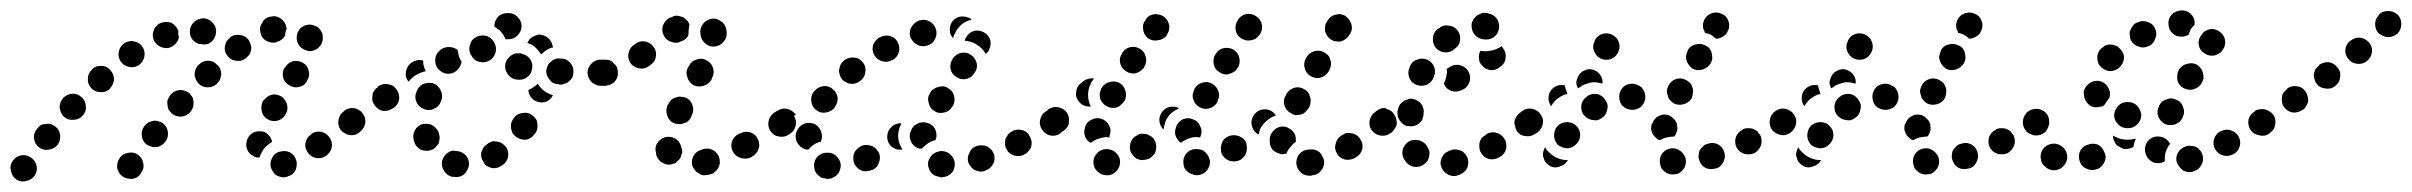

<svg xmlns="http://www.w3.org/2000/svg" viewBox="-45 -310 4610 367"><path d="M5 36Q-5 39 -14 33Q-22 27 -24 17Q-27 7 -21 -2Q-15 -11 -5 -13Q5 -15 14 -9Q23 -3 25 7Q27 17 21 26Q15 34 5 36ZM229 3Q228 -7 219 -14Q211 -20 201 -18Q191 -17 184 -9V-8Q178 0 179 11Q181 21 189 27Q193 30 198 31Q203 32 208 32Q212 31 217 29Q221 26 224 22V21Q231 13 229 3ZM514 23Q518 19 520 15Q522 11 522 6Q523 1 521 -4Q518 -14 509 -19Q500 -23 490 -20H489Q479 -17 475 -8Q470 2 473 11Q475 16 478 20Q481 24 485 26Q490 28 495 29Q500 29 504 28L505 27Q510 26 514 23ZM585 -19Q588 -23 589 -28Q590 -33 589 -38Q588 -43 585 -47Q579 -56 569 -58Q559 -60 550 -54V-53Q546 -51 543 -47Q540 -42 539 -37Q538 -33 539 -28Q540 -23 543 -19Q549 -10 559 -8Q569 -6 578 -12Q582 -15 585 -19ZM439 -12Q435 -14 431 -18Q428 -22 427 -26Q425 -31 426 -36V-37Q427 -47 435 -54Q443 -60 453 -59Q458 -59 462 -57Q467 -54 470 -50Q472 -48 473 -45Q475 -42 475 -39Q471 -36 467 -33Q459 -27 455 -18Q452 -13 451 -9Q450 -9 450 -9Q449 -9 448 -9Q443 -9 439 -12ZM48 -24Q37 -22 29 -29Q21 -35 20 -46Q19 -56 26 -64Q29 -68 33 -71Q38 -73 43 -73Q48 -74 52 -73Q57 -71 61 -68Q69 -62 70 -51Q71 -41 65 -33Q58 -25 48 -24ZM276 -57Q275 -67 267 -74Q263 -77 258 -78Q253 -80 248 -79Q243 -78 239 -76Q235 -74 232 -70L231 -69Q225 -61 226 -51Q227 -40 235 -34Q239 -31 244 -30Q249 -28 254 -29Q258 -29 263 -32Q267 -34 270 -38L271 -39Q277 -47 276 -57ZM652 -73Q653 -83 647 -91Q645 -95 640 -98Q636 -101 631 -102Q626 -102 622 -101Q617 -100 613 -97H612Q604 -91 602 -81Q600 -71 606 -62Q609 -58 613 -56Q617 -53 622 -52Q627 -51 632 -52Q637 -53 641 -56V-57Q650 -62 652 -73ZM455 -109Q454 -104 455 -99Q456 -94 458 -90Q461 -86 465 -83Q474 -77 484 -79Q494 -81 500 -90Q503 -95 504 -99Q505 -104 504 -109Q503 -114 500 -118Q498 -122 494 -125Q489 -128 484 -129Q480 -130 475 -129Q470 -128 466 -125Q462 -122 459 -118H458Q456 -114 455 -109ZM95 -81Q85 -80 77 -87Q70 -94 69 -105Q69 -115 76 -123Q83 -130 94 -131Q104 -131 111 -124Q115 -121 117 -116Q119 -112 119 -107Q120 -102 118 -97Q116 -92 113 -89Q106 -81 95 -81ZM324 -105Q325 -110 325 -114Q325 -119 323 -124Q320 -128 317 -132Q309 -138 299 -138Q288 -137 281 -129Q278 -125 276 -120Q274 -116 275 -111Q275 -106 277 -101Q280 -97 283 -93Q291 -87 301 -87Q312 -88 319 -96Q322 -100 324 -105ZM147 -134Q136 -134 129 -142Q122 -150 123 -160Q123 -170 131 -177V-178Q139 -185 149 -184Q159 -184 166 -176Q173 -168 173 -158Q172 -148 165 -141V-140Q157 -133 147 -134ZM496 -162Q499 -152 508 -147Q517 -141 527 -144Q537 -146 542 -155V-156Q548 -165 545 -175Q543 -185 534 -190Q525 -195 515 -193Q505 -190 500 -181H499Q494 -172 496 -162ZM376 -159Q377 -163 378 -168Q378 -173 376 -178Q374 -183 370 -186Q363 -194 353 -194Q342 -194 335 -186H334Q331 -182 329 -178Q327 -173 327 -168Q327 -163 329 -159Q331 -154 334 -151Q341 -143 352 -143Q362 -143 370 -150V-151Q374 -154 376 -159ZM202 -182Q192 -184 186 -192Q180 -201 182 -211Q184 -221 192 -227Q201 -233 211 -231Q221 -229 227 -221Q233 -212 231 -202Q229 -192 221 -186Q212 -180 202 -182ZM432 -206Q434 -210 435 -215Q436 -220 434 -225Q433 -230 430 -234Q424 -242 414 -243Q404 -245 395 -239V-238Q391 -235 388 -231Q386 -227 385 -222Q384 -217 385 -212Q387 -207 390 -203Q396 -195 406 -194Q416 -192 424 -198L425 -199Q429 -202 432 -206ZM564 -219Q568 -223 570 -227Q572 -232 572 -237Q572 -242 571 -247Q570 -247 570 -248Q566 -258 556 -261Q547 -265 537 -261Q533 -259 529 -256Q526 -252 524 -248Q522 -243 522 -238Q522 -233 524 -228Q528 -219 537 -215Q547 -210 556 -214Q561 -216 564 -219ZM296 -252Q295 -252 295 -253Q295 -253 295 -253Q293 -258 289 -261Q286 -265 281 -267Q277 -268 272 -268Q267 -268 262 -266Q257 -264 254 -260Q250 -257 249 -252Q247 -248 247 -243Q247 -238 249 -233Q251 -229 255 -225Q258 -222 263 -220Q268 -218 273 -218Q278 -218 282 -220Q288 -223 292 -228Q296 -233 297 -239Q295 -245 296 -252ZM339 -226Q342 -225 345 -225Q349 -225 353 -226Q356 -228 359 -230Q367 -237 368 -248Q369 -258 362 -266Q355 -274 345 -275Q335 -275 327 -269Q319 -262 318 -252Q317 -241 324 -233Q326 -231 329 -229Q332 -227 335 -226Q337 -226 339 -226ZM484 -230 483 -229Q473 -227 464 -232Q455 -237 453 -247Q452 -252 452 -257Q453 -262 456 -266Q458 -271 462 -274Q466 -277 471 -278H472Q482 -281 491 -275Q499 -270 502 -260Q502 -259 502 -258Q503 -257 503 -255Q500 -249 500 -242Q497 -237 493 -234Q489 -231 484 -230Z M832 28Q837 27 841 24Q845 21 847 17Q850 13 851 8Q853 -2 847 -11Q841 -19 831 -21Q830 -21 829 -21Q824 -22 820 -22Q815 -21 811 -18Q806 -15 804 -11Q801 -7 800 -2Q798 8 804 17Q809 25 819 28Q821 28 822 28Q827 29 832 28ZM926 -9Q928 -19 923 -28Q920 -32 916 -35Q912 -38 907 -39Q902 -40 897 -40Q893 -39 888 -36L887 -35Q882 -32 879 -28Q877 -24 875 -19Q874 -15 875 -10Q876 -5 879 -1Q881 4 885 7Q889 9 894 11Q899 12 904 11Q909 10 913 7L915 6Q923 1 926 -9ZM751 -31Q754 -27 759 -24Q763 -22 768 -22Q773 -21 778 -23Q783 -24 786 -27Q790 -31 793 -35Q795 -39 795 -44Q796 -49 794 -54Q794 -55 794 -55Q793 -60 789 -64Q786 -68 782 -70Q778 -73 773 -73Q768 -74 763 -73Q753 -70 748 -61Q743 -52 746 -42Q746 -40 747 -39Q748 -34 751 -31ZM982 -64Q983 -69 982 -74Q982 -79 979 -83Q976 -87 972 -90Q964 -96 954 -94Q943 -93 937 -84L936 -83Q933 -78 932 -74Q931 -69 932 -64Q933 -59 935 -55Q938 -51 942 -48Q951 -42 961 -43Q971 -45 977 -54L978 -55Q981 -59 982 -64ZM653 -74Q655 -84 649 -92Q646 -97 642 -99Q638 -102 633 -103Q628 -104 623 -103Q618 -102 614 -99L613 -98Q604 -92 602 -81Q601 -71 606 -63Q612 -54 623 -52Q633 -51 641 -56L643 -58Q651 -64 653 -74ZM718 -120Q719 -131 713 -139Q710 -143 706 -146Q702 -148 697 -149Q692 -150 687 -149Q682 -148 678 -145L677 -143Q673 -141 670 -136Q667 -132 667 -127Q666 -122 667 -117Q668 -113 671 -109Q677 -100 687 -98Q697 -97 706 -103L708 -104Q716 -110 718 -120ZM752 -113Q757 -104 767 -101Q772 -99 777 -100Q782 -100 786 -103Q791 -105 794 -109Q797 -113 798 -117L799 -119Q802 -129 797 -138Q792 -148 782 -151Q772 -153 763 -149Q754 -144 751 -134L750 -132Q747 -122 752 -113ZM1004 -131Q1008 -129 1012 -128Q1008 -120 1000 -116Q992 -113 984 -115Q976 -117 971 -123Q965 -130 965 -138Q970 -140 974 -143Q979 -146 983 -150Q985 -146 989 -142Q995 -135 1004 -131ZM1123 -153Q1130 -161 1130 -171Q1130 -176 1129 -180Q1127 -185 1123 -189Q1120 -192 1115 -194Q1110 -196 1105 -196H1103Q1093 -196 1086 -189Q1078 -181 1078 -171Q1078 -166 1080 -162Q1082 -157 1086 -153Q1089 -150 1094 -148Q1098 -146 1103 -146H1105Q1116 -146 1123 -153ZM1034 -150Q1039 -151 1043 -155Q1047 -158 1049 -162Q1051 -167 1051 -172Q1052 -182 1045 -190Q1038 -198 1028 -198H1026Q1021 -199 1016 -197Q1012 -196 1008 -192Q1004 -189 1002 -185Q1000 -180 999 -175Q999 -165 1006 -157Q1012 -149 1023 -149L1025 -148Q1030 -148 1034 -150ZM731 -173Q733 -184 741 -190L743 -191Q748 -194 753 -195Q759 -196 764 -194Q764 -192 764 -189Q765 -181 769 -174Q760 -172 753 -168Q744 -164 738 -156Q737 -155 736 -154Q736 -154 736 -154Q735 -154 735 -155Q729 -163 731 -173ZM953 -158Q958 -159 962 -162Q966 -165 969 -169Q971 -173 972 -178Q974 -188 969 -196Q963 -205 953 -207L951 -208Q946 -208 941 -208Q936 -207 932 -204Q928 -201 925 -197Q922 -193 921 -188Q919 -178 925 -169Q931 -160 941 -158H943Q948 -157 953 -158ZM830 -214Q830 -214 829 -214Q829 -215 829 -215Q821 -221 810 -220Q800 -219 793 -211L792 -210Q786 -202 787 -192Q788 -181 796 -175Q804 -168 814 -169Q824 -170 831 -178L832 -180Q834 -182 835 -185Q837 -188 837 -191Q837 -192 837 -193Q835 -195 834 -198Q831 -205 830 -214ZM871 -192Q881 -189 890 -194Q899 -199 902 -209Q905 -219 900 -228Q900 -228 900 -228Q896 -237 886 -241Q876 -244 867 -240Q857 -236 854 -226Q850 -217 854 -207Q855 -205 856 -204Q861 -194 871 -192ZM974 -223Q969 -226 963 -228Q965 -232 968 -236Q971 -239 976 -241Q980 -243 985 -244Q990 -244 995 -242Q1000 -240 1003 -237Q1007 -234 1009 -229Q1010 -228 1010 -227Q1011 -225 1011 -223Q1012 -221 1012 -219Q1011 -219 1010 -219Q1000 -216 993 -209Q991 -207 989 -206Q988 -207 987 -209Q982 -217 974 -223ZM907 -278Q914 -285 925 -285H926H927Q937 -285 944 -278Q952 -270 952 -260Q952 -250 944 -242Q937 -235 927 -235H926H925Q924 -235 923 -235Q922 -235 921 -235Q921 -237 920 -238Q916 -246 910 -252Q905 -256 900 -259Q900 -259 900 -260Q900 -260 900 -260Q900 -270 907 -278Z M1321 19Q1325 16 1328 11Q1330 7 1331 2Q1331 -3 1330 -8Q1327 -18 1318 -23Q1309 -28 1299 -25Q1298 -25 1297 -24Q1287 -22 1281 -13Q1276 -4 1278 6Q1280 11 1283 15Q1286 19 1290 21Q1294 24 1299 25Q1304 25 1309 24Q1311 24 1313 23Q1318 22 1321 19ZM1223 2Q1214 -2 1210 -12Q1209 -15 1209 -18Q1206 -28 1211 -36Q1217 -45 1227 -48Q1237 -50 1246 -45Q1254 -40 1257 -30Q1257 -29 1257 -29Q1258 -26 1259 -23Q1259 -20 1259 -18Q1257 -14 1256 -9Q1254 -5 1250 -2Q1247 2 1242 3Q1232 7 1223 2ZM1400 -17Q1404 -21 1405 -26Q1407 -30 1406 -35Q1406 -40 1403 -45Q1399 -54 1389 -57Q1379 -60 1370 -55L1367 -54Q1357 -49 1354 -39Q1351 -29 1356 -20Q1361 -11 1371 -8Q1381 -5 1390 -9L1393 -11Q1397 -13 1400 -17ZM1476 -71Q1478 -81 1472 -89Q1469 -93 1465 -96Q1461 -99 1456 -100Q1451 -101 1446 -100Q1441 -99 1437 -96L1434 -94Q1426 -88 1424 -78Q1422 -68 1428 -59Q1431 -55 1435 -52Q1439 -50 1444 -49Q1449 -48 1454 -49Q1459 -50 1463 -53L1466 -55Q1474 -60 1476 -71ZM1230 -90Q1233 -80 1242 -75Q1246 -73 1251 -73Q1256 -72 1261 -74Q1266 -75 1270 -78Q1273 -81 1276 -86L1277 -89Q1282 -98 1279 -108Q1276 -118 1267 -123Q1262 -125 1257 -125Q1252 -126 1248 -124Q1243 -123 1239 -120Q1235 -116 1233 -112L1231 -109Q1227 -100 1230 -90ZM1269 -162Q1272 -152 1281 -147Q1290 -143 1300 -146Q1310 -149 1315 -158L1316 -161Q1321 -170 1318 -180Q1315 -190 1305 -195Q1296 -200 1286 -196Q1276 -193 1272 -184L1270 -181Q1265 -172 1269 -162ZM1130 -154Q1137 -162 1136 -172Q1136 -177 1134 -182Q1132 -186 1128 -189Q1125 -193 1120 -195Q1115 -196 1110 -196Q1109 -196 1108 -196Q1103 -196 1098 -194Q1094 -192 1090 -189Q1087 -185 1085 -181Q1083 -176 1083 -171Q1083 -161 1090 -153Q1098 -146 1108 -146Q1110 -146 1112 -146Q1123 -147 1130 -154ZM1209 -204Q1210 -214 1203 -222Q1196 -230 1186 -231Q1176 -232 1168 -225L1165 -223Q1157 -216 1156 -206Q1155 -195 1162 -187Q1169 -180 1179 -179Q1189 -178 1197 -185L1200 -187Q1208 -193 1209 -204ZM1303 -227Q1311 -220 1321 -221Q1331 -222 1338 -230Q1345 -238 1344 -248Q1344 -251 1343 -255Q1341 -265 1332 -270Q1324 -276 1314 -274Q1309 -273 1305 -270Q1300 -267 1298 -263Q1295 -259 1294 -254Q1293 -249 1294 -245Q1294 -244 1294 -244Q1295 -234 1303 -227ZM1266 -273Q1262 -277 1258 -278Q1253 -280 1248 -280Q1243 -280 1239 -277Q1237 -277 1235 -276Q1226 -271 1222 -261Q1219 -251 1224 -242Q1228 -233 1238 -230Q1248 -226 1257 -231Q1258 -232 1260 -232Q1264 -234 1267 -237Q1270 -240 1271 -244Q1271 -251 1272 -258Q1272 -260 1273 -262Q1273 -263 1272 -264Q1272 -265 1272 -265Q1270 -270 1266 -273Z M1544 31Q1549 29 1553 26Q1557 23 1559 19Q1561 14 1562 9Q1563 -1 1556 -9Q1550 -17 1540 -18H1539Q1528 -19 1520 -13Q1512 -6 1511 4Q1511 9 1512 14Q1513 18 1516 22Q1520 26 1524 29Q1528 31 1533 31L1534 32Q1539 32 1544 31ZM1761 28Q1766 27 1770 24Q1774 21 1777 17Q1779 12 1780 7Q1781 -3 1775 -11Q1769 -19 1759 -21H1758Q1753 -22 1748 -20Q1743 -19 1739 -16Q1735 -13 1733 -9Q1730 -5 1729 0Q1728 10 1734 19Q1740 27 1751 28L1752 29Q1757 29 1761 28ZM1853 4Q1858 -5 1855 -15Q1853 -20 1850 -24Q1847 -27 1842 -30Q1838 -32 1833 -32Q1828 -33 1823 -31H1822Q1812 -28 1808 -18Q1803 -9 1806 1Q1808 5 1811 9Q1814 13 1818 15Q1823 17 1828 18Q1833 18 1837 17L1838 16Q1848 13 1853 4ZM1635 1Q1639 -9 1635 -18Q1632 -23 1629 -26Q1625 -30 1621 -31Q1616 -33 1611 -33Q1606 -33 1601 -31L1600 -30Q1596 -28 1593 -25Q1589 -21 1587 -16Q1586 -12 1586 -7Q1586 -2 1588 3Q1590 7 1594 11Q1597 14 1602 16Q1607 18 1612 17Q1617 17 1621 15H1622Q1632 11 1635 1ZM1921 -21Q1924 -25 1926 -29Q1927 -34 1927 -39Q1926 -44 1924 -48Q1920 -58 1910 -61Q1900 -64 1891 -60L1890 -59Q1885 -57 1882 -53Q1879 -49 1877 -45Q1876 -40 1876 -35Q1876 -30 1879 -25Q1883 -16 1893 -13Q1903 -10 1912 -14L1913 -15Q1918 -17 1921 -21ZM1678 -74Q1673 -75 1669 -73Q1664 -72 1661 -69L1660 -68Q1652 -62 1651 -51Q1650 -41 1656 -33Q1659 -29 1664 -27Q1668 -24 1673 -24Q1675 -24 1676 -24Q1678 -24 1680 -24Q1679 -26 1678 -28Q1673 -36 1672 -46Q1671 -55 1674 -64V-65Q1676 -70 1678 -74ZM1481 -34Q1475 -42 1476 -52V-53Q1478 -63 1486 -70Q1494 -76 1504 -75Q1515 -74 1521 -65Q1527 -57 1526 -47V-46Q1526 -44 1525 -43Q1525 -41 1524 -39Q1524 -39 1523 -39Q1514 -37 1506 -30Q1503 -27 1500 -24Q1499 -24 1499 -24Q1498 -24 1498 -24Q1488 -25 1481 -34ZM1697 -38Q1692 -48 1695 -57L1696 -59Q1697 -63 1700 -67Q1703 -71 1708 -73Q1712 -76 1717 -76Q1722 -77 1727 -75Q1737 -73 1742 -64Q1747 -54 1744 -44L1743 -43Q1743 -43 1743 -43Q1743 -43 1743 -42Q1733 -40 1726 -34Q1721 -30 1717 -26Q1716 -26 1714 -26Q1713 -26 1712 -26Q1702 -29 1697 -38ZM1989 -63Q1992 -67 1993 -72Q1994 -77 1993 -82Q1992 -87 1989 -91Q1983 -99 1973 -101Q1962 -103 1954 -97L1953 -96Q1949 -94 1946 -89Q1944 -85 1943 -80Q1942 -75 1943 -71Q1944 -66 1947 -62Q1953 -53 1963 -51Q1973 -49 1982 -55V-56Q1987 -59 1989 -63ZM1460 -73Q1464 -82 1472 -88Q1474 -89 1476 -91Q1476 -91 1476 -91Q1476 -92 1475 -92Q1469 -100 1459 -102Q1449 -104 1441 -98H1440Q1431 -92 1429 -81Q1428 -71 1433 -63Q1437 -58 1442 -55Q1448 -52 1454 -52Q1454 -53 1454 -55V-56Q1455 -65 1460 -73ZM1730 -114Q1732 -103 1741 -98Q1749 -92 1760 -95Q1770 -97 1775 -106L1776 -107Q1781 -115 1779 -125Q1777 -136 1768 -141Q1764 -144 1759 -145Q1754 -145 1749 -144Q1744 -143 1740 -140Q1736 -138 1733 -133V-132Q1727 -124 1730 -114ZM1506 -115Q1507 -105 1516 -99Q1524 -93 1534 -95Q1545 -97 1551 -105V-106Q1557 -114 1556 -124Q1554 -135 1545 -141Q1537 -147 1527 -145Q1517 -143 1511 -135L1510 -134Q1504 -126 1506 -115ZM1562 -187Q1560 -182 1559 -177Q1558 -173 1560 -168Q1561 -163 1564 -159Q1567 -155 1572 -153Q1576 -150 1581 -150Q1586 -149 1591 -151Q1595 -152 1599 -155L1600 -156Q1608 -162 1609 -172Q1611 -183 1604 -191Q1598 -199 1588 -200Q1577 -201 1569 -195L1568 -194Q1564 -191 1562 -187ZM1772 -178Q1774 -168 1783 -163Q1787 -160 1792 -159Q1797 -158 1802 -159Q1806 -160 1811 -163Q1815 -166 1817 -170L1818 -171Q1824 -179 1822 -189Q1819 -200 1811 -205Q1807 -208 1802 -209Q1797 -210 1792 -209Q1787 -208 1783 -205Q1779 -202 1776 -198V-197Q1770 -189 1772 -178ZM1624 -224Q1621 -214 1626 -205Q1631 -196 1641 -193Q1651 -190 1660 -195H1661Q1670 -200 1673 -210Q1676 -220 1671 -229Q1667 -238 1657 -241Q1647 -244 1638 -239H1637Q1628 -234 1624 -224ZM1801 -238 1802 -239Q1807 -248 1817 -251Q1827 -253 1836 -248Q1845 -243 1848 -233Q1850 -223 1845 -214V-213Q1844 -211 1842 -210Q1841 -208 1839 -207Q1838 -209 1836 -212Q1831 -219 1823 -224Q1816 -229 1807 -231Q1803 -232 1799 -232Q1799 -234 1800 -235Q1801 -237 1801 -238ZM1697 -258Q1692 -249 1695 -239Q1697 -235 1700 -231Q1703 -227 1708 -225Q1712 -222 1717 -222Q1722 -221 1727 -223H1728Q1738 -226 1742 -235Q1747 -244 1744 -254Q1741 -264 1732 -269Q1723 -274 1713 -271H1712Q1702 -267 1697 -258ZM1782 -275Q1790 -280 1800 -278H1801Q1804 -277 1807 -276Q1810 -275 1812 -273Q1812 -273 1811 -272Q1802 -270 1794 -264Q1787 -258 1782 -250V-249Q1778 -243 1777 -237Q1773 -241 1771 -247Q1770 -253 1771 -259Q1773 -269 1782 -275Z M2481 15Q2487 7 2486 -3Q2485 -8 2482 -12Q2480 -17 2476 -20Q2472 -23 2467 -24Q2462 -25 2457 -24Q2456 -24 2455 -24Q2445 -23 2438 -15Q2432 -6 2433 4Q2434 9 2436 13Q2439 18 2443 21Q2447 24 2451 25Q2456 26 2461 26Q2463 25 2464 25Q2475 24 2481 15ZM2089 17Q2096 10 2096 -1Q2096 -11 2088 -18Q2081 -25 2070 -25Q2059 -25 2052 -17Q2045 -10 2045 0Q2045 11 2053 18Q2060 25 2071 25H2072Q2082 25 2089 17ZM2261 17Q2268 9 2268 -2Q2267 -6 2265 -11Q2263 -15 2259 -19Q2256 -22 2251 -24Q2246 -25 2241 -25H2240Q2230 -25 2223 -17Q2216 -9 2217 1Q2217 6 2219 11Q2221 15 2225 18Q2229 22 2234 23Q2238 25 2243 25H2244Q2254 24 2261 17ZM2335 -13Q2337 -17 2338 -22Q2339 -27 2338 -31Q2338 -36 2335 -41Q2329 -49 2319 -51Q2309 -53 2300 -48L2299 -47Q2295 -45 2292 -40Q2290 -36 2289 -31Q2288 -27 2289 -22Q2289 -17 2292 -13Q2298 -4 2308 -2Q2318 0 2327 -5L2328 -6Q2332 -9 2335 -13ZM2165 -26Q2166 -37 2160 -45Q2157 -49 2152 -51Q2148 -54 2143 -54Q2138 -55 2133 -54Q2129 -52 2125 -49H2124Q2116 -42 2115 -32Q2113 -22 2120 -14Q2123 -10 2127 -7Q2132 -5 2136 -4Q2141 -4 2146 -5Q2151 -6 2155 -9L2156 -10Q2164 -16 2165 -26ZM2559 -25Q2561 -36 2555 -44Q2553 -48 2549 -51Q2545 -54 2540 -55Q2535 -56 2530 -56Q2525 -55 2521 -52L2519 -51Q2510 -45 2508 -35Q2505 -25 2511 -16Q2513 -12 2517 -9Q2522 -6 2526 -5Q2531 -4 2536 -5Q2541 -6 2545 -8L2548 -10Q2556 -15 2559 -25ZM2396 -18Q2392 -20 2388 -23Q2385 -27 2383 -32Q2382 -36 2382 -41Q2382 -43 2382 -45Q2383 -55 2391 -62Q2399 -69 2409 -68Q2414 -68 2418 -65Q2423 -63 2426 -59Q2429 -56 2431 -51Q2432 -46 2432 -41Q2432 -40 2432 -39Q2432 -39 2432 -39Q2432 -39 2432 -39Q2425 -34 2421 -28Q2416 -23 2414 -16Q2412 -16 2410 -16Q2408 -15 2406 -15Q2401 -16 2396 -18ZM2029 -66V-67Q2032 -77 2041 -81Q2050 -86 2060 -83Q2070 -80 2075 -70Q2080 -61 2076 -51Q2076 -50 2076 -49Q2075 -48 2075 -47Q2072 -48 2070 -48H2069Q2060 -47 2052 -44Q2045 -41 2040 -37Q2032 -41 2029 -49Q2026 -58 2029 -66ZM2201 -57Q2201 -62 2203 -67V-68Q2205 -72 2208 -76Q2212 -80 2216 -82Q2221 -84 2226 -84Q2231 -84 2235 -82Q2245 -79 2249 -69Q2254 -60 2250 -50V-49Q2249 -49 2249 -48Q2249 -48 2249 -47Q2245 -48 2240 -48H2239Q2230 -47 2222 -43Q2217 -41 2212 -37Q2209 -39 2207 -42Q2205 -45 2203 -48Q2201 -52 2201 -57ZM2621 -64Q2624 -68 2625 -73Q2625 -78 2624 -82Q2623 -87 2620 -91Q2615 -100 2604 -102Q2594 -103 2586 -97L2584 -96Q2579 -93 2577 -89Q2574 -85 2573 -80Q2572 -75 2573 -70Q2574 -65 2577 -61Q2583 -53 2593 -51Q2604 -49 2612 -55L2614 -57Q2618 -59 2621 -64ZM1995 -67Q1998 -71 1998 -76Q1999 -81 1998 -86Q1997 -91 1994 -95Q1988 -103 1978 -105Q1968 -107 1959 -101L1955 -97Q1951 -95 1948 -90Q1945 -86 1944 -81Q1944 -76 1945 -72Q1946 -67 1949 -63Q1955 -54 1965 -52Q1975 -51 1983 -57L1988 -60Q1992 -63 1995 -67ZM2349 -66Q2347 -71 2347 -76Q2347 -80 2349 -85Q2351 -90 2354 -93L2355 -94Q2362 -101 2373 -101Q2383 -101 2390 -94Q2391 -93 2392 -92Q2393 -90 2394 -89Q2394 -89 2393 -89Q2384 -86 2376 -79Q2369 -73 2364 -64Q2362 -59 2361 -53Q2359 -54 2357 -55Q2356 -56 2354 -58Q2351 -61 2349 -66ZM2191 -91Q2198 -98 2207 -102Q2208 -103 2209 -103Q2202 -107 2193 -106Q2185 -105 2179 -99L2178 -98Q2175 -95 2173 -90Q2171 -86 2171 -81Q2171 -76 2173 -71Q2175 -67 2178 -63Q2178 -63 2179 -63Q2179 -63 2179 -62Q2180 -69 2182 -75V-76Q2185 -84 2191 -91ZM2413 -129V-128Q2407 -119 2410 -109Q2413 -99 2422 -94Q2426 -91 2431 -90Q2436 -90 2441 -91Q2446 -92 2449 -95Q2453 -98 2456 -103L2457 -104Q2457 -104 2457 -104Q2457 -105 2457 -105L2458 -106Q2460 -110 2460 -115Q2461 -120 2459 -125Q2458 -130 2455 -134Q2452 -137 2447 -140Q2438 -145 2428 -142Q2418 -138 2413 -129ZM2235 -130Q2234 -125 2236 -120Q2237 -116 2240 -112Q2243 -108 2248 -105Q2257 -100 2267 -103Q2277 -106 2282 -115V-116Q2284 -120 2285 -125Q2286 -130 2284 -135Q2283 -139 2280 -143Q2277 -147 2272 -150Q2263 -155 2253 -152Q2243 -149 2238 -140V-139Q2236 -135 2235 -130ZM2057 -131Q2057 -126 2058 -121Q2060 -116 2063 -113Q2066 -109 2071 -107Q2075 -104 2080 -104Q2085 -103 2090 -105Q2094 -106 2098 -110Q2102 -113 2104 -117L2105 -118Q2109 -127 2106 -137Q2103 -147 2094 -152Q2085 -156 2075 -153Q2065 -150 2060 -141V-140Q2058 -136 2057 -131ZM2046 -160Q2040 -161 2035 -159Q2029 -158 2025 -154L2020 -150Q2016 -147 2014 -142Q2012 -138 2012 -133Q2011 -128 2013 -123Q2015 -118 2018 -115Q2022 -110 2028 -108Q2034 -106 2040 -106Q2038 -110 2037 -114Q2034 -124 2035 -133Q2036 -142 2040 -150V-151Q2043 -156 2046 -160ZM2449 -179Q2452 -169 2461 -164Q2465 -162 2470 -161Q2475 -160 2480 -162Q2484 -163 2488 -166Q2492 -169 2495 -174L2496 -176Q2498 -180 2499 -185Q2500 -190 2498 -195Q2497 -200 2494 -204Q2491 -207 2486 -210Q2477 -215 2467 -212Q2457 -209 2452 -200L2451 -198Q2446 -189 2449 -179ZM2275 -187Q2277 -177 2286 -172Q2290 -169 2295 -168Q2300 -167 2305 -169Q2310 -170 2314 -173Q2318 -175 2320 -180H2321Q2326 -189 2324 -199Q2322 -209 2313 -215Q2304 -220 2294 -218Q2284 -216 2279 -207L2278 -206Q2273 -198 2275 -187ZM2096 -190Q2098 -180 2107 -174Q2116 -168 2126 -170Q2136 -173 2142 -181V-182Q2148 -191 2145 -201Q2143 -211 2135 -216Q2126 -222 2116 -220Q2106 -218 2100 -209V-208Q2094 -200 2096 -190ZM2488 -259Q2487 -254 2488 -249Q2490 -244 2493 -240Q2496 -236 2500 -234Q2504 -231 2509 -231Q2514 -230 2519 -231Q2524 -233 2528 -236Q2532 -239 2534 -243L2536 -246Q2541 -254 2538 -264Q2535 -274 2526 -280Q2522 -282 2517 -283Q2512 -283 2508 -282Q2503 -281 2499 -278Q2495 -275 2492 -270L2491 -268Q2488 -264 2488 -259ZM2317 -252Q2319 -242 2327 -237Q2332 -234 2336 -233Q2341 -232 2346 -233Q2351 -234 2355 -236Q2359 -239 2362 -243L2363 -244Q2369 -253 2367 -263Q2365 -273 2356 -279Q2347 -285 2337 -283Q2327 -281 2321 -272V-271Q2315 -263 2317 -252ZM2140 -254Q2141 -244 2149 -237Q2158 -231 2168 -233Q2178 -234 2185 -242V-243Q2191 -251 2190 -261Q2188 -272 2180 -278Q2176 -281 2171 -282Q2166 -283 2162 -283Q2157 -282 2152 -280Q2148 -277 2145 -273V-272Q2138 -264 2140 -254Z M2758 14Q2763 5 2761 -5Q2760 -10 2757 -14Q2754 -18 2750 -21Q2745 -23 2740 -24Q2736 -25 2731 -24Q2730 -24 2729 -23Q2724 -22 2720 -19Q2715 -17 2713 -12Q2710 -8 2709 -3Q2708 2 2709 6Q2712 17 2720 22Q2729 28 2739 26Q2741 25 2742 25Q2752 22 2758 14ZM2659 9Q2669 10 2677 4Q2681 1 2684 -3Q2686 -7 2687 -12Q2688 -17 2687 -22Q2685 -27 2682 -31Q2682 -31 2682 -32Q2676 -40 2666 -42Q2655 -44 2647 -39Q2643 -36 2640 -32Q2637 -28 2636 -23Q2635 -18 2636 -13Q2637 -8 2640 -4Q2641 -2 2642 -1Q2649 8 2659 9ZM2830 -17Q2833 -21 2834 -26Q2835 -30 2834 -35Q2834 -40 2831 -44Q2826 -53 2816 -56Q2806 -59 2797 -54L2795 -52Q2791 -50 2787 -46Q2784 -42 2783 -37Q2782 -32 2783 -27Q2783 -22 2786 -18Q2791 -9 2801 -6Q2811 -4 2820 -9L2822 -10Q2827 -13 2830 -17ZM2902 -71Q2904 -81 2898 -90Q2895 -94 2891 -97Q2886 -99 2882 -100Q2877 -101 2872 -100Q2867 -99 2863 -96L2861 -95Q2857 -92 2854 -88Q2851 -83 2850 -79Q2849 -74 2851 -69Q2852 -64 2854 -60Q2857 -56 2861 -53Q2866 -50 2871 -50Q2875 -49 2880 -50Q2885 -51 2889 -54L2891 -55Q2900 -61 2902 -71ZM2605 -103Q2600 -104 2596 -103Q2592 -102 2588 -99L2586 -98Q2582 -95 2579 -90Q2576 -86 2575 -81Q2575 -77 2576 -72Q2577 -67 2579 -63Q2582 -59 2587 -56Q2591 -53 2596 -52Q2600 -52 2605 -53Q2610 -54 2614 -56L2616 -58Q2617 -58 2617 -59Q2618 -59 2618 -59Q2615 -62 2613 -65Q2607 -73 2605 -83Q2603 -92 2604 -101L2605 -103Q2605 -103 2605 -103ZM2627 -87Q2628 -83 2631 -79Q2634 -75 2638 -72Q2642 -69 2647 -69Q2652 -68 2657 -69Q2662 -70 2666 -73Q2670 -76 2673 -80Q2675 -85 2676 -90V-92Q2678 -102 2672 -111Q2666 -119 2655 -121Q2650 -122 2646 -120Q2641 -119 2637 -116Q2633 -113 2630 -109Q2628 -105 2627 -100L2626 -97Q2626 -92 2627 -87ZM2726 -182 2728 -183Q2737 -188 2747 -185Q2757 -182 2762 -173Q2767 -164 2764 -154Q2761 -144 2752 -139L2749 -138Q2740 -133 2730 -136Q2720 -139 2716 -148Q2715 -149 2715 -149Q2715 -150 2715 -150Q2715 -151 2716 -153L2717 -155Q2720 -163 2721 -172Q2721 -175 2720 -178Q2722 -179 2723 -180Q2724 -181 2726 -182ZM2647 -171Q2647 -166 2649 -161Q2651 -157 2654 -153Q2658 -150 2662 -148Q2672 -144 2682 -148Q2691 -152 2695 -161L2696 -164Q2700 -173 2696 -183Q2692 -192 2683 -196Q2678 -198 2673 -198Q2668 -198 2664 -196Q2659 -195 2655 -191Q2652 -188 2650 -183L2649 -180Q2647 -176 2647 -171ZM2833 -201Q2834 -211 2827 -219Q2827 -220 2826 -221Q2825 -221 2825 -222Q2823 -220 2821 -219Q2812 -214 2803 -213Q2794 -211 2785 -213Q2785 -213 2785 -213Q2781 -207 2782 -199Q2782 -191 2787 -186Q2794 -177 2804 -176Q2814 -175 2822 -182Q2824 -183 2825 -184Q2833 -191 2833 -201ZM2694 -238Q2693 -227 2699 -219Q2706 -211 2716 -210Q2727 -209 2735 -216Q2736 -216 2736 -217Q2745 -223 2746 -234Q2747 -244 2741 -252Q2738 -256 2734 -258Q2729 -261 2724 -261Q2719 -262 2715 -261Q2710 -260 2706 -256Q2705 -256 2703 -255Q2695 -248 2694 -238ZM2788 -285Q2783 -283 2779 -281Q2775 -278 2772 -274Q2769 -269 2768 -265Q2767 -254 2772 -246Q2778 -237 2789 -235Q2789 -235 2790 -235Q2800 -233 2809 -238Q2818 -244 2820 -254Q2822 -264 2817 -273Q2811 -282 2801 -284Q2799 -284 2798 -285Q2793 -286 2788 -285Z M3157 23Q3162 23 3166 20Q3170 17 3173 13Q3176 9 3177 4Q3179 -6 3174 -14Q3168 -23 3158 -26Q3148 -28 3139 -23Q3130 -17 3128 -7Q3127 -2 3128 3Q3129 8 3131 12Q3134 16 3138 19Q3142 22 3147 23Q3152 24 3157 23ZM3243 8Q3247 4 3249 0Q3251 -5 3252 -9Q3252 -14 3251 -19Q3248 -29 3239 -34Q3229 -39 3219 -35Q3214 -34 3211 -31Q3207 -27 3204 -23Q3202 -19 3202 -14Q3201 -9 3203 -4Q3206 6 3215 11Q3224 15 3234 12H3235Q3239 11 3243 8ZM2904 -16Q2904 -11 2906 -7Q2907 -2 2911 2Q2914 5 2919 8Q2928 12 2937 8Q2947 5 2952 -4Q2946 -4 2941 -5Q2932 -7 2924 -12Q2917 -17 2911 -24Q2910 -26 2908 -29Q2908 -28 2908 -27Q2907 -27 2907 -26Q2905 -21 2904 -16ZM3321 -32Q3324 -42 3320 -51Q3317 -55 3314 -59Q3310 -62 3305 -64Q3301 -65 3296 -65Q3291 -65 3286 -63V-62Q3277 -58 3273 -48Q3270 -38 3274 -29Q3276 -25 3280 -21Q3284 -18 3289 -16Q3293 -15 3298 -15Q3303 -15 3308 -17Q3317 -22 3321 -32ZM2975 -47Q2976 -52 2975 -57Q2974 -62 2971 -66Q2968 -70 2964 -73Q2955 -78 2945 -76Q2935 -74 2929 -65Q2927 -61 2926 -56Q2925 -51 2926 -46Q2927 -41 2930 -37Q2932 -33 2936 -31Q2941 -28 2946 -27Q2950 -26 2955 -27Q2960 -28 2964 -31Q2968 -34 2971 -38Q2974 -42 2975 -47ZM3111 -63Q3111 -68 3112 -73H3113Q3116 -83 3125 -88Q3134 -93 3144 -90Q3149 -88 3152 -85Q3156 -82 3159 -77Q3161 -73 3161 -68Q3162 -63 3160 -58Q3159 -55 3158 -53Q3157 -51 3155 -49Q3150 -49 3145 -48Q3136 -47 3128 -42Q3123 -43 3120 -47Q3116 -50 3114 -54Q3112 -58 3111 -63ZM3384 -64Q3387 -68 3388 -73Q3388 -78 3387 -83Q3386 -87 3383 -91Q3380 -96 3376 -98Q3372 -101 3367 -102Q3362 -102 3357 -101Q3353 -100 3348 -97Q3340 -91 3338 -81Q3336 -71 3342 -62Q3345 -58 3349 -56Q3354 -53 3359 -52Q3363 -51 3368 -52Q3373 -54 3377 -56V-57Q3382 -59 3384 -64ZM2904 -73Q2906 -83 2900 -91Q2897 -96 2893 -98Q2889 -101 2884 -102Q2879 -103 2874 -102Q2869 -101 2865 -98Q2856 -92 2854 -81Q2853 -71 2858 -63Q2864 -54 2875 -52Q2885 -51 2893 -56L2894 -57Q2902 -63 2904 -73ZM3027 -100Q3030 -110 3024 -118Q3019 -127 3009 -130Q2999 -132 2990 -127L2989 -126Q2981 -121 2978 -111Q2976 -101 2981 -92Q2984 -88 2988 -85Q2992 -82 2997 -81Q3002 -80 3007 -80Q3012 -81 3016 -84Q3025 -89 3027 -100ZM3093 -107Q3100 -115 3100 -125Q3100 -130 3098 -135Q3096 -139 3093 -143Q3089 -146 3084 -148Q3080 -150 3075 -150Q3064 -150 3057 -143Q3050 -135 3050 -125Q3050 -120 3052 -115Q3053 -111 3057 -107Q3060 -104 3065 -102Q3070 -100 3075 -100Q3085 -100 3093 -107ZM2923 -141 2924 -142Q2928 -145 2934 -147Q2940 -148 2946 -147Q2947 -141 2949 -136Q2950 -133 2951 -130Q2948 -130 2945 -129Q2936 -125 2929 -119Q2923 -113 2920 -107Q2914 -115 2915 -125Q2916 -135 2923 -141ZM3141 -137Q3141 -132 3143 -127Q3144 -122 3147 -119Q3150 -115 3155 -112Q3164 -108 3174 -111Q3184 -114 3189 -123V-124Q3191 -128 3191 -133Q3192 -138 3190 -143Q3189 -147 3186 -151Q3182 -155 3178 -157Q3169 -162 3159 -159Q3149 -156 3144 -146Q3142 -142 3141 -137ZM2968 -153Q2969 -158 2971 -163Q2975 -172 2985 -176Q2995 -180 3004 -175Q3011 -172 3015 -165Q3019 -158 3018 -150Q3016 -151 3014 -151Q3004 -154 2995 -152Q2986 -150 2978 -146V-145Q2974 -143 2971 -141Q2971 -141 2971 -142Q2970 -143 2970 -144Q2968 -148 2968 -153ZM3178 -204Q3177 -199 3179 -194Q3180 -190 3183 -186Q3186 -182 3190 -179Q3199 -174 3209 -177Q3219 -180 3225 -189Q3227 -193 3228 -198Q3228 -203 3227 -208Q3226 -213 3223 -217Q3220 -221 3215 -223Q3206 -228 3196 -225Q3186 -223 3181 -214V-213Q3179 -209 3178 -204ZM3002 -212Q3006 -202 3015 -198Q3024 -194 3034 -197Q3044 -201 3048 -210Q3053 -220 3049 -230Q3046 -239 3036 -244Q3027 -248 3017 -245Q3007 -241 3003 -232V-231Q2998 -222 3002 -212ZM3210 -264Q3211 -268 3213 -273Q3218 -282 3228 -285Q3238 -288 3247 -283Q3252 -281 3255 -277Q3258 -273 3259 -269Q3261 -264 3260 -259Q3260 -254 3257 -250V-249Q3254 -243 3248 -240Q3242 -236 3235 -236Q3231 -240 3226 -243Q3221 -246 3214 -247Q3213 -249 3213 -251Q3212 -252 3211 -254Q3210 -259 3210 -264Z M3641 23Q3646 23 3650 20Q3654 17 3657 13Q3660 9 3661 4Q3663 -6 3658 -14Q3652 -23 3642 -26Q3632 -28 3623 -23Q3614 -17 3612 -7Q3611 -2 3612 3Q3613 8 3615 12Q3618 16 3622 19Q3626 22 3631 23Q3636 24 3641 23ZM3727 8Q3731 4 3733 0Q3735 -5 3736 -9Q3736 -14 3735 -19Q3732 -29 3723 -34Q3713 -39 3703 -35Q3698 -34 3695 -31Q3691 -27 3688 -23Q3686 -19 3686 -14Q3685 -9 3687 -4Q3690 6 3699 11Q3708 15 3718 12H3719Q3723 11 3727 8ZM3388 -16Q3388 -11 3390 -7Q3391 -2 3395 2Q3398 5 3403 8Q3412 12 3421 8Q3431 5 3436 -4Q3430 -4 3425 -5Q3416 -7 3408 -12Q3401 -17 3395 -24Q3394 -26 3392 -29Q3392 -28 3392 -27Q3391 -27 3391 -26Q3389 -21 3388 -16ZM3805 -32Q3808 -42 3804 -51Q3801 -55 3798 -59Q3794 -62 3789 -64Q3785 -65 3780 -65Q3775 -65 3770 -63V-62Q3761 -58 3757 -48Q3754 -38 3758 -29Q3760 -25 3764 -21Q3768 -18 3773 -16Q3777 -15 3782 -15Q3787 -15 3792 -17Q3801 -22 3805 -32ZM3459 -47Q3460 -52 3459 -57Q3458 -62 3455 -66Q3452 -70 3448 -73Q3439 -78 3429 -76Q3419 -74 3413 -65Q3411 -61 3410 -56Q3409 -51 3410 -46Q3411 -41 3414 -37Q3416 -33 3420 -31Q3425 -28 3430 -27Q3434 -26 3439 -27Q3444 -28 3448 -31Q3452 -34 3455 -38Q3458 -42 3459 -47ZM3595 -63Q3595 -68 3596 -73H3597Q3600 -83 3609 -88Q3618 -93 3628 -90Q3633 -88 3636 -85Q3640 -82 3643 -77Q3645 -73 3645 -68Q3646 -63 3644 -58Q3643 -55 3642 -53Q3641 -51 3639 -49Q3634 -49 3629 -48Q3620 -47 3612 -42Q3607 -43 3604 -47Q3600 -50 3598 -54Q3596 -58 3595 -63ZM3868 -64Q3871 -68 3872 -73Q3872 -78 3871 -83Q3870 -87 3867 -91Q3864 -96 3860 -98Q3856 -101 3851 -102Q3846 -102 3841 -101Q3837 -100 3832 -97Q3824 -91 3822 -81Q3820 -71 3826 -62Q3829 -58 3833 -56Q3838 -53 3843 -52Q3847 -51 3852 -52Q3857 -54 3861 -56V-57Q3866 -59 3868 -64ZM3388 -73Q3390 -83 3384 -91Q3381 -96 3377 -98Q3373 -101 3368 -102Q3363 -103 3358 -102Q3353 -101 3349 -98Q3340 -92 3338 -81Q3337 -71 3342 -63Q3348 -54 3359 -52Q3369 -51 3377 -56L3378 -57Q3386 -63 3388 -73ZM3511 -100Q3514 -110 3508 -118Q3503 -127 3493 -130Q3483 -132 3474 -127L3473 -126Q3465 -121 3462 -111Q3460 -101 3465 -92Q3468 -88 3472 -85Q3476 -82 3481 -81Q3486 -80 3491 -80Q3496 -81 3500 -84Q3509 -89 3511 -100ZM3577 -107Q3584 -115 3584 -125Q3584 -130 3582 -135Q3580 -139 3577 -143Q3573 -146 3568 -148Q3564 -150 3559 -150Q3548 -150 3541 -143Q3534 -135 3534 -125Q3534 -120 3536 -115Q3537 -111 3541 -107Q3544 -104 3549 -102Q3554 -100 3559 -100Q3569 -100 3577 -107ZM3407 -141 3408 -142Q3412 -145 3418 -147Q3424 -148 3430 -147Q3431 -141 3433 -136Q3434 -133 3435 -130Q3432 -130 3429 -129Q3420 -125 3413 -119Q3407 -113 3404 -107Q3398 -115 3399 -125Q3400 -135 3407 -141ZM3625 -137Q3625 -132 3627 -127Q3628 -122 3631 -119Q3634 -115 3639 -112Q3648 -108 3658 -111Q3668 -114 3673 -123V-124Q3675 -128 3675 -133Q3676 -138 3674 -143Q3673 -147 3670 -151Q3666 -155 3662 -157Q3653 -162 3643 -159Q3633 -156 3628 -146Q3626 -142 3625 -137ZM3452 -153Q3453 -158 3455 -163Q3459 -172 3469 -176Q3479 -180 3488 -175Q3495 -172 3499 -165Q3503 -158 3502 -150Q3500 -151 3498 -151Q3488 -154 3479 -152Q3470 -150 3462 -146V-145Q3458 -143 3455 -141Q3455 -141 3455 -142Q3454 -143 3454 -144Q3452 -148 3452 -153ZM3662 -204Q3661 -199 3663 -194Q3664 -190 3667 -186Q3670 -182 3674 -179Q3683 -174 3693 -177Q3703 -180 3709 -189Q3711 -193 3712 -198Q3712 -203 3711 -208Q3710 -213 3707 -217Q3704 -221 3699 -223Q3690 -228 3680 -225Q3670 -223 3665 -214V-213Q3663 -209 3662 -204ZM3486 -212Q3490 -202 3499 -198Q3508 -194 3518 -197Q3528 -201 3532 -210Q3537 -220 3533 -230Q3530 -239 3520 -244Q3511 -248 3501 -245Q3491 -241 3487 -232V-231Q3482 -222 3486 -212ZM3694 -264Q3695 -268 3697 -273Q3702 -282 3712 -285Q3722 -288 3731 -283Q3736 -281 3739 -277Q3742 -273 3743 -269Q3745 -264 3744 -259Q3744 -254 3741 -250V-249Q3738 -243 3732 -240Q3726 -236 3719 -236Q3715 -240 3710 -243Q3705 -246 3698 -247Q3697 -249 3697 -251Q3696 -252 3695 -254Q3694 -259 3694 -264Z M4163 5Q4168 -4 4165 -14Q4164 -18 4161 -22Q4158 -26 4153 -29Q4149 -31 4144 -31Q4139 -32 4134 -31L4133 -30Q4123 -27 4118 -18Q4113 -9 4116 1Q4118 5 4121 9Q4124 13 4128 16Q4133 18 4138 19Q4143 19 4147 18L4148 17Q4158 15 4163 5ZM3886 15Q3896 13 3902 4Q3908 -4 3906 -15Q3904 -25 3895 -31Q3895 -31 3895 -31Q3886 -37 3876 -35Q3866 -33 3860 -25Q3854 -16 3856 -6Q3857 4 3866 10Q3867 11 3867 11Q3876 17 3886 15ZM3973 7Q3976 3 3978 -1Q3980 -6 3980 -11Q3979 -16 3977 -20Q3973 -30 3964 -34Q3954 -37 3945 -33H3944Q3934 -29 3930 -19Q3927 -9 3931 0Q3935 10 3945 13Q3954 17 3964 13H3965Q3969 11 3973 7ZM4070 0Q4066 -2 4062 -6Q4059 -9 4057 -14Q4055 -19 4055 -24Q4055 -24 4055 -25Q4055 -35 4063 -43Q4071 -50 4081 -49Q4088 -49 4094 -45Q4100 -41 4103 -35Q4100 -32 4099 -29Q4094 -21 4093 -11Q4093 -6 4093 -2Q4090 0 4087 1Q4083 2 4080 2Q4075 2 4070 0ZM4236 -30Q4239 -40 4234 -49Q4229 -58 4219 -61Q4209 -64 4200 -59H4199Q4190 -54 4187 -44Q4184 -34 4189 -25Q4194 -16 4204 -13Q4214 -10 4223 -15H4224Q4233 -20 4236 -30ZM4007 -29Q4002 -31 3999 -35Q3997 -39 3995 -43Q3994 -47 3994 -51Q3999 -48 4004 -46Q4012 -43 4021 -43H4022H4023Q4030 -43 4037 -45Q4037 -44 4037 -43Q4034 -37 4033 -29Q4029 -27 4025 -26Q4020 -25 4016 -25Q4011 -26 4007 -29ZM3824 -66Q3826 -62 3829 -58Q3833 -55 3838 -53Q3842 -51 3847 -51Q3852 -51 3857 -53Q3861 -55 3865 -58Q3868 -62 3870 -67Q3872 -71 3872 -76V-77Q3872 -88 3865 -95Q3857 -102 3847 -102Q3842 -102 3837 -100Q3833 -98 3829 -95Q3826 -91 3824 -86Q3822 -82 3822 -77V-76Q3822 -71 3824 -66ZM4302 -70Q4305 -80 4300 -89Q4297 -94 4293 -97Q4289 -100 4284 -101Q4279 -102 4275 -101Q4270 -101 4265 -98V-97Q4256 -92 4253 -82Q4251 -72 4256 -63Q4258 -59 4262 -56Q4266 -53 4271 -52Q4276 -51 4281 -51Q4286 -52 4290 -55H4291Q4300 -60 4302 -70ZM4022 -65H4023Q4033 -65 4040 -72Q4048 -80 4048 -90Q4047 -100 4040 -108Q4033 -115 4022 -115Q4011 -115 4004 -108Q3997 -100 3996 -90Q3996 -80 4004 -72Q4011 -65 4021 -65ZM4080 -88Q4084 -78 4093 -73Q4098 -71 4103 -71Q4108 -71 4112 -72Q4117 -74 4121 -77Q4124 -80 4127 -85V-86Q4132 -95 4128 -105Q4125 -115 4116 -119Q4111 -121 4106 -122Q4101 -122 4096 -120Q4092 -119 4088 -116Q4084 -112 4082 -108V-107Q4077 -98 4080 -88ZM3950 -108Q3942 -114 3939 -124Q3939 -124 3939 -125Q3938 -130 3938 -135Q3939 -140 3942 -144Q3945 -148 3949 -151Q3953 -154 3958 -155Q3968 -157 3976 -152Q3985 -146 3987 -136Q3988 -136 3988 -136Q3988 -133 3988 -129Q3988 -126 3987 -123Q3982 -117 3978 -110Q3976 -108 3974 -107Q3972 -106 3969 -106Q3959 -103 3950 -108ZM4117 -167Q4116 -162 4117 -157Q4118 -152 4121 -148Q4124 -144 4128 -142Q4137 -137 4147 -139Q4157 -142 4163 -150V-151Q4166 -156 4167 -160Q4167 -165 4166 -170Q4165 -175 4162 -179Q4159 -183 4155 -186Q4146 -191 4136 -188Q4126 -186 4120 -177V-176Q4117 -172 4117 -167ZM3964 -198Q3964 -188 3972 -181Q3980 -174 3990 -174Q4000 -175 4007 -182L4008 -183Q4015 -191 4015 -201Q4014 -211 4006 -218Q4003 -222 3998 -223Q3993 -225 3989 -225Q3984 -225 3979 -223Q3975 -220 3971 -217L3970 -216Q3963 -208 3964 -198ZM4158 -223Q4160 -213 4169 -208Q4173 -205 4178 -204Q4183 -203 4188 -204Q4192 -205 4197 -208Q4201 -210 4203 -214L4204 -215Q4210 -224 4208 -234Q4206 -244 4197 -250Q4193 -253 4188 -254Q4183 -255 4178 -254Q4174 -253 4169 -250Q4165 -247 4163 -243L4162 -242Q4156 -234 4158 -223ZM4032 -261Q4029 -257 4027 -252Q4025 -248 4026 -243Q4026 -238 4028 -233Q4033 -224 4043 -221Q4052 -217 4062 -222H4063Q4072 -227 4075 -237Q4079 -246 4074 -256Q4070 -265 4060 -268Q4050 -272 4041 -267H4040Q4035 -265 4032 -261ZM4127 -240H4126Q4121 -240 4116 -241Q4112 -243 4108 -246Q4104 -250 4102 -254Q4100 -259 4100 -264Q4099 -274 4106 -282Q4113 -289 4123 -290H4124Q4134 -291 4142 -284Q4150 -277 4150 -266Q4150 -266 4150 -265Q4150 -264 4150 -263Q4147 -260 4144 -256L4143 -255Q4140 -249 4138 -243Q4135 -242 4132 -241Q4130 -240 4127 -240Z M4301 -63Q4303 -67 4304 -72Q4305 -77 4304 -82Q4303 -87 4300 -91Q4297 -95 4293 -97Q4289 -100 4284 -101Q4279 -102 4274 -100Q4269 -99 4265 -96Q4260 -93 4258 -89Q4255 -85 4254 -80Q4254 -75 4255 -70Q4256 -65 4259 -61Q4262 -57 4266 -54Q4270 -52 4275 -51Q4280 -50 4285 -51Q4289 -52 4293 -55L4294 -56Q4298 -59 4301 -63ZM4363 -107Q4366 -112 4367 -116Q4367 -121 4366 -126Q4365 -131 4362 -135Q4356 -144 4346 -145Q4336 -147 4327 -141V-140Q4323 -137 4320 -133Q4317 -129 4317 -124Q4316 -119 4317 -114Q4318 -109 4321 -105Q4327 -97 4337 -95Q4348 -94 4356 -100H4357Q4361 -103 4363 -107ZM4428 -162Q4430 -173 4423 -181Q4417 -189 4407 -191Q4397 -192 4388 -186V-185Q4384 -182 4381 -178Q4379 -174 4378 -169Q4377 -164 4379 -159Q4380 -154 4383 -150Q4389 -142 4399 -141Q4410 -139 4418 -145L4419 -146Q4427 -152 4428 -162ZM4489 -211Q4490 -221 4483 -229Q4476 -237 4466 -238Q4456 -239 4448 -232H4447Q4439 -225 4438 -215Q4437 -205 4444 -197Q4450 -189 4461 -188Q4471 -187 4479 -193L4480 -194Q4488 -201 4489 -211ZM4545 -264Q4545 -275 4538 -282Q4530 -289 4520 -289Q4509 -289 4502 -282V-281Q4495 -274 4495 -264Q4495 -253 4502 -246Q4506 -243 4511 -241Q4515 -239 4520 -239Q4525 -239 4530 -241Q4534 -243 4538 -246Q4545 -254 4545 -264Z"/></svg>

Font: FRB American Cursive Dotted Black
Style: Bold Italic
Weight: 900
Italic angle: -25°
Version: Version 2.0;Modular Font Editor K font №1